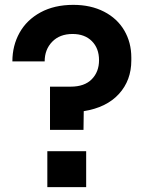

<svg xmlns="http://www.w3.org/2000/svg" viewBox="-20 -771 599 791"><path d="M186 -414H271Q328 -414 358 -444.5Q388 -475 388 -523Q388 -572 358.5 -601.5Q329 -631 279 -631Q226 -631 195 -599Q164 -567 164 -518H31Q31 -583 60.5 -636Q90 -689 147 -720Q204 -751 282 -751Q354 -751 408.5 -723Q463 -695 492 -645.5Q521 -596 521 -534V-522Q521 -440 470 -384Q419 -328 325 -313L324 -236H186ZM175 -148H335V0H175Z"/></svg>

Font: Sora-SIA SemiBold
Style: Regular
Weight: 600
Designer: Jonathan Barnbrook, Julián Moncada
Foundry: Barnbrook Fonts
Version: Version 2.000